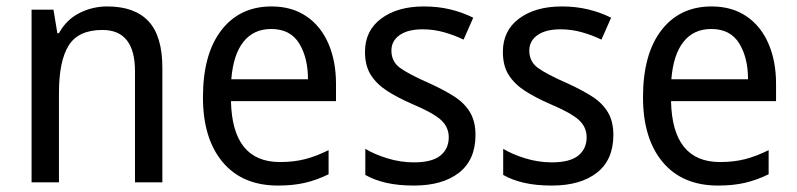

<svg xmlns="http://www.w3.org/2000/svg" viewBox="-20 -566 2475 596"><path d="M313 -546Q398 -546 441 -500Q484 -454 484 -355V0H399V-345Q399 -473 298 -473Q223 -473 193 -424.5Q163 -376 163 -278V0H78V-536H146L158 -463H163Q186 -505 226.5 -525.5Q267 -546 313 -546Z M823 -546Q886 -546 931 -515.5Q976 -485 999.5 -430.5Q1023 -376 1023 -306V-252H697Q701 -63 849 -63Q892 -63 927 -72Q962 -81 1000 -100V-25Q963 -7 926.5 1.5Q890 10 843 10Q732 10 671 -63Q610 -136 610 -264Q610 -398 667 -472Q724 -546 823 -546ZM822 -476Q767 -476 735.5 -436Q704 -396 698 -320H936Q936 -387 908.5 -431.5Q881 -476 822 -476Z M1456 -147Q1456 -70 1405 -30Q1354 10 1265 10Q1216 10 1179 1.5Q1142 -7 1114 -23V-104Q1142 -87 1182.5 -74.5Q1223 -62 1265 -62Q1321 -62 1347 -83Q1373 -104 1373 -140Q1373 -171 1349.5 -193Q1326 -215 1260 -243Q1214 -263 1181.5 -284Q1149 -305 1131 -333.5Q1113 -362 1113 -405Q1113 -471 1163.5 -508.5Q1214 -546 1296 -546Q1339 -546 1377 -537Q1415 -528 1449 -511L1419 -443Q1390 -457 1358 -466Q1326 -475 1292 -475Q1246 -475 1220.5 -457Q1195 -439 1195 -409Q1195 -375 1221.5 -355.5Q1248 -336 1314 -307Q1358 -287 1390 -266.5Q1422 -246 1439 -217.5Q1456 -189 1456 -147Z M1884 -147Q1884 -70 1833 -30Q1782 10 1693 10Q1644 10 1607 1.5Q1570 -7 1542 -23V-104Q1570 -87 1610.5 -74.5Q1651 -62 1693 -62Q1749 -62 1775 -83Q1801 -104 1801 -140Q1801 -171 1777.5 -193Q1754 -215 1688 -243Q1642 -263 1609.5 -284Q1577 -305 1559 -333.5Q1541 -362 1541 -405Q1541 -471 1591.5 -508.5Q1642 -546 1724 -546Q1767 -546 1805 -537Q1843 -528 1877 -511L1847 -443Q1818 -457 1786 -466Q1754 -475 1720 -475Q1674 -475 1648.5 -457Q1623 -439 1623 -409Q1623 -375 1649.5 -355.5Q1676 -336 1742 -307Q1786 -287 1818 -266.5Q1850 -246 1867 -217.5Q1884 -189 1884 -147Z M2189 -546Q2252 -546 2297 -515.5Q2342 -485 2365.5 -430.5Q2389 -376 2389 -306V-252H2063Q2067 -63 2215 -63Q2258 -63 2293 -72Q2328 -81 2366 -100V-25Q2329 -7 2292.5 1.5Q2256 10 2209 10Q2098 10 2037 -63Q1976 -136 1976 -264Q1976 -398 2033 -472Q2090 -546 2189 -546ZM2188 -476Q2133 -476 2101.5 -436Q2070 -396 2064 -320H2302Q2302 -387 2274.5 -431.5Q2247 -476 2188 -476Z"/></svg>

Font: Noto Sans SemiCondensed
Style: Regular
Weight: 400
Width: 4
Designer: Monotype Design Team
Foundry: Monotype Imaging Inc.
Version: Version 2.013; ttfautohint (v1.8.4.7-5d5b)